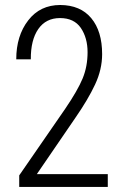

<svg xmlns="http://www.w3.org/2000/svg" viewBox="-20 -741 490 761"><path d="M407.2 0H56.2V-45.9L238.3 -309.6Q288.1 -382.8 307.6 -430.2Q327.1 -477.5 327.1 -534.2Q327.1 -590.8 300.3 -630.4Q273.4 -669.4 217.8 -669.4Q162.1 -669.4 131.8 -626Q101.6 -582.5 102.1 -505.9H44.4Q44.4 -599.1 91.8 -660.2Q138.7 -721.2 218.8 -721.2Q298.8 -720.7 341.8 -668.9Q384.8 -617.2 384.8 -526.4Q384.8 -465.8 356.9 -406.2Q329.1 -346.7 278.3 -273.4L126 -50.8H407.2Z"/></svg>

Font: RobotoCondensed-Light
Style: Light
Weight: 300
Designer: Google
Version: Version 1.200311; 2013